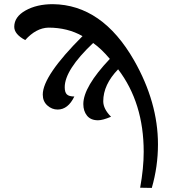

<svg xmlns="http://www.w3.org/2000/svg" viewBox="-20 -650 832 927"><path d="M712.9 257.3 656.7 256.3Q673.8 161.6 673.8 83Q673.8 -153.3 550.3 -315.4Q478.5 -241.2 478.5 -161.1Q478.5 -124 516.1 -86.4Q476.1 -69.3 453.1 -69.3Q418 -69.3 400.1 -91.6Q382.3 -113.8 382.3 -147.5Q382.3 -230.5 510.3 -365.7Q468.8 -415 429.7 -442.4Q292.5 -312.5 292.5 -229Q292.5 -204.1 303 -194.1Q313.5 -184.1 338.9 -184.1Q308.6 -121.1 258.3 -121.1Q230.5 -121.1 208.5 -140.9Q186.5 -160.6 186.5 -193.4Q186.5 -284.2 378.4 -475.6Q306.6 -516.6 213.9 -516.6Q154.3 -515.1 101.6 -456.5Q48.8 -484.9 48.8 -520.5Q48.8 -568.8 103.3 -599.4Q157.7 -629.9 235.4 -629.9Q473.6 -627 627.4 -358.4Q742.7 -155.8 742.7 46.9Q742.7 154.3 712.9 257.3Z"/></svg>

Font: Kelvinch
Style: Bold Italic
Weight: 700
Italic angle: -10°
Designer: Paul James Miller
Foundry: High-Logic / Made with FontCreator
Version: Version 3.30 September 23, 2016